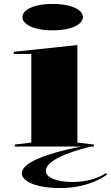

<svg xmlns="http://www.w3.org/2000/svg" viewBox="-20 -744 564 975"><path d="M247 -590Q202 -590 167.5 -598.5Q133 -607 113.5 -622.5Q94 -638 94 -657Q94 -677 113.5 -692Q133 -707 167.5 -715.5Q202 -724 247 -724Q293 -724 327.5 -715.5Q362 -707 381.5 -692Q401 -677 401 -657Q401 -638 381.5 -622.5Q362 -607 327.5 -598.5Q293 -590 247 -590ZM55 0V-10L139 -20V-470H50V-481L373 -515V-20L457 -10V0ZM457 -4Q337 25 275 57.5Q213 90 213 123Q213 149 250 164.5Q287 180 349 180Q398 180 441 168.5Q484 157 518 135L524 142Q481 174 419 192.5Q357 211 286 211Q229 211 185 201.5Q141 192 116 175Q91 158 91 136Q91 96 179.5 59Q268 22 445 -10Z"/></svg>

Font: Kalnia Expanded
Style: Regular
Weight: 400
Width: 7
Designer: Frida Medrano
Foundry: Frida Medrano
Version: Version 1.105